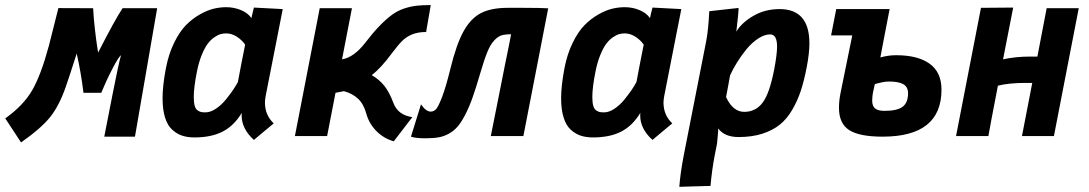

<svg xmlns="http://www.w3.org/2000/svg" viewBox="-82 -530 4242 748"><path d="M145.5 -498.5 280.8 -498Q282.7 -460.9 287.6 -417.7Q292.5 -374.5 296.4 -349.6L300.3 -325.2Q366.7 -455.1 395.5 -498H530.3L443.8 2.4H324.2L356.4 -162.1Q380.9 -286.6 389.6 -315.4Q378.9 -305.7 360.6 -271Q342.3 -236.3 330.8 -210.7Q319.3 -185.1 312.5 -168.5H243.2Q233.9 -246.1 216.8 -321.3Q187 -228 174.3 -191.9Q148.9 -118.7 113.8 -74.5Q78.6 -30.3 0 24.9L-61.5 -68.8Q8.8 -118.7 43.2 -178Q77.6 -237.3 108.4 -351.6Z M685.1 -250.5Q672.9 -189.5 672.9 -151.9Q672.9 -130.9 676.5 -117.9Q680.2 -105 688 -99.9Q695.8 -94.7 701.9 -93.5Q708 -92.3 719.2 -92.3Q737.8 -92.3 759 -106.4Q780.3 -120.6 797.4 -141.6Q814.5 -162.6 826.2 -179.9Q837.9 -197.3 844.7 -210.4Q849.1 -234.9 858.6 -283.4Q868.2 -332 873 -356Q861.3 -373.5 841.1 -386.7Q820.8 -399.9 799.3 -399.9Q788.1 -399.9 777.3 -397Q766.6 -394 752.7 -384.5Q738.8 -375 727.1 -359.4Q715.3 -343.8 703.9 -315.7Q692.4 -287.6 685.1 -250.5ZM952.6 -154.3Q950.2 -140.6 950.2 -130.4Q950.2 -81.5 984.4 -49.3Q971.2 -38.6 945.6 -17.1Q919.9 4.4 907.2 15.1Q859.4 -27.8 859.4 -80.6Q859.4 -86.9 859.9 -90.3Q830.1 -40.5 785.9 -17.6Q741.7 5.4 675.3 5.4Q648.4 5.4 627.7 -1.5Q606.9 -8.3 588.9 -24.7Q570.8 -41 561 -72Q551.3 -103 551.3 -147.5Q551.3 -195.8 564.5 -265.1Q575.2 -320.3 596.4 -363.5Q617.7 -406.7 642.3 -431.9Q667 -457 696.3 -473.6Q725.6 -490.2 750.5 -496.1Q775.4 -502 798.8 -502Q829.6 -502 856.7 -490.7Q883.8 -479.5 897.5 -459.5Q898.9 -466.3 902.1 -480Q905.3 -493.7 907.2 -500.5L1019.5 -494.6Q1008.3 -438 986.1 -324.5Q963.9 -210.9 952.6 -154.3Z M1366.2 -237.3Q1395 -220.7 1414.8 -196.3Q1434.6 -171.9 1450.7 -128.9Q1468.3 -81.5 1524.4 -73.7L1452.1 20.5Q1413.6 9.8 1384.8 -19Q1356 -47.9 1345.2 -86.9Q1335 -124.5 1313 -145.3Q1291 -166 1257.8 -174.8L1225.1 -168.5L1192.4 0H1066.9L1163.6 -498H1289.1L1250.5 -298.8Q1296.9 -306.6 1340.8 -363.3Q1371.1 -402.8 1396.7 -429.2Q1422.4 -455.6 1444.6 -471.9Q1466.8 -488.3 1491.9 -496.6Q1517.1 -504.9 1540 -507.6Q1563 -510.3 1596.2 -510.3L1578.1 -405.3Q1546.4 -405.3 1523.7 -396Q1501 -386.7 1484.6 -370.4Q1468.3 -354 1443.4 -320.8Q1401.9 -264.6 1366.2 -237.3Z M1519 2.4 1558.1 -123.5Q1577.6 -95.2 1596.2 -95.2Q1607.4 -95.2 1616.2 -104Q1625 -112.8 1639.9 -151.1Q1654.8 -189.5 1672.4 -261.2Q1695.8 -356.9 1723.6 -407.5Q1751.5 -458 1791.3 -478.8Q1831.1 -499.5 1896.5 -499.5H1954.6Q2026.9 -499.5 2053.7 -497.6Q2033.2 -392.1 2005.4 -248.8Q1977.5 -105.5 1957 0H1830.1Q1836.9 -33.2 1854.7 -123Q1872.6 -212.9 1885.7 -279.3L1899.4 -346.2L1909.2 -396.5Q1885.3 -396.5 1871.3 -392.1Q1857.4 -387.7 1842.8 -371.8Q1828.1 -356 1816.2 -326.4Q1804.2 -296.9 1789.1 -245.1Q1772.9 -189.5 1759.5 -151.4Q1746.1 -113.3 1731 -84Q1715.8 -54.7 1701.4 -37.6Q1687 -20.5 1667.2 -9.5Q1647.5 1.5 1626.5 5.1Q1605.5 8.8 1575.7 8.8Q1537.6 8.8 1519 2.4Z M2237.8 -250.5Q2225.6 -189.5 2225.6 -151.9Q2225.6 -130.9 2229.2 -117.9Q2232.9 -105 2240.7 -99.9Q2248.5 -94.7 2254.6 -93.5Q2260.7 -92.3 2272 -92.3Q2290.5 -92.3 2311.8 -106.4Q2333 -120.6 2350.1 -141.6Q2367.2 -162.6 2378.9 -179.9Q2390.6 -197.3 2397.5 -210.4Q2401.9 -234.9 2411.4 -283.4Q2420.9 -332 2425.8 -356Q2414.1 -373.5 2393.8 -386.7Q2373.5 -399.9 2352.1 -399.9Q2340.8 -399.9 2330.1 -397Q2319.3 -394 2305.4 -384.5Q2291.5 -375 2279.8 -359.4Q2268.1 -343.8 2256.6 -315.7Q2245.1 -287.6 2237.8 -250.5ZM2505.4 -154.3Q2502.9 -140.6 2502.9 -130.4Q2502.9 -81.5 2537.1 -49.3Q2523.9 -38.6 2498.3 -17.1Q2472.7 4.4 2460 15.1Q2412.1 -27.8 2412.1 -80.6Q2412.1 -86.9 2412.6 -90.3Q2382.8 -40.5 2338.6 -17.6Q2294.4 5.4 2228 5.4Q2201.2 5.4 2180.4 -1.5Q2159.7 -8.3 2141.6 -24.7Q2123.5 -41 2113.8 -72Q2104 -103 2104 -147.5Q2104 -195.8 2117.2 -265.1Q2127.9 -320.3 2149.2 -363.5Q2170.4 -406.7 2195.1 -431.9Q2219.7 -457 2249 -473.6Q2278.3 -490.2 2303.2 -496.1Q2328.1 -502 2351.6 -502Q2382.3 -502 2409.4 -490.7Q2436.5 -479.5 2450.2 -459.5Q2451.7 -466.3 2454.8 -480Q2458 -493.7 2460 -500.5L2572.3 -494.6Q2561 -438 2538.8 -324.5Q2516.6 -210.9 2505.4 -154.3Z M2934.1 -259.3Q2945.3 -317.9 2945.3 -348.6Q2945.3 -396 2918.5 -396Q2896 -396 2871.3 -379.6Q2846.7 -363.3 2825.9 -337.9Q2805.2 -312.5 2789.1 -286.4Q2772.9 -260.3 2762.2 -236.3Q2759.8 -222.2 2754.6 -194.1Q2749.5 -166 2746.6 -151.9Q2773.4 -94.2 2817.4 -94.2Q2861.8 -94.2 2888.9 -129.9Q2916 -165.5 2934.1 -259.3ZM2667.5 -360.8Q2668 -362.8 2668.7 -367.2Q2669.4 -371.6 2669.9 -373.5Q2677.7 -414.6 2681.2 -486.3Q2700.2 -488.3 2738 -492.7Q2775.9 -497.1 2794.9 -499Q2794.9 -498.5 2795.2 -496.6Q2795.4 -494.6 2795.4 -493.7Q2795.4 -483.4 2786.6 -406.7Q2806.6 -440.9 2852.3 -467.8Q2897.9 -494.6 2955.1 -494.6Q3071.3 -494.6 3071.3 -361.3Q3071.3 -322.8 3061 -269Q3050.8 -216.3 3038.1 -177.2Q3025.4 -138.2 3004.6 -102.5Q2983.9 -66.9 2956.1 -44.4Q2928.2 -22 2887.7 -9Q2847.2 3.9 2795.4 3.9Q2740.7 3.9 2716.3 -29.3Q2715.8 -22.5 2714.4 -2.4Q2712.9 17.6 2711.4 29.8Q2710 37.1 2707 52Q2704.1 66.9 2702.6 74.2Q2691.4 132.3 2686 194.3Q2666 194.8 2625.5 196Q2585 197.3 2564.5 197.8Q2568.4 144 2582.5 71.3Z M3381.3 -212.4Q3369.6 -212.4 3355.7 -209.7Q3341.8 -207 3334 -204.6L3326.2 -202.1Q3325.2 -197.3 3322.5 -185.5Q3319.8 -173.8 3318.8 -168.9Q3317.9 -164.1 3316.9 -155.3Q3315.9 -146.5 3315.9 -138.2Q3315.9 -116.7 3327.4 -107.4Q3338.9 -98.1 3363.8 -98.1Q3413.1 -98.1 3434.3 -114Q3455.6 -129.9 3455.6 -166.5Q3455.6 -191.4 3437.3 -201.9Q3418.9 -212.4 3381.3 -212.4ZM3383.8 -494.6Q3370.6 -424.3 3361.3 -377.9Q3356.9 -355.5 3354.5 -342Q3352.1 -328.6 3347.7 -306.2Q3378.4 -314.9 3409.2 -314.9Q3493.7 -314.9 3539.8 -281.7Q3585.9 -248.5 3585.9 -180.7Q3585.9 2.4 3356.4 2.4Q3266.1 2.4 3226.3 -23.2Q3186.5 -48.8 3186.5 -109.9Q3186.5 -139.2 3193.4 -171.9Q3234.9 -376 3238.3 -392.1H3155.8L3175.8 -494.6H3351.1Z M3865.2 -500.5 3825.7 -298.8Q3874.5 -309.6 3931.2 -309.6H3959.5Q3965.8 -341.8 3995.6 -498H4120.6L4023.9 0H3899.4L3939.5 -207H3912.6Q3850.1 -207 3805.7 -196.3Q3787.1 -101.6 3780.8 -66.7Q3774.4 -31.7 3768.6 0H3642.6L3739.7 -499.5Z"/></svg>

Font: Fantasque Sans Mono
Style: Bold Italic
Weight: 700
Italic angle: -11°
Monospace: yes
Designer: Jany Belluz
Version: Version 1.7.1